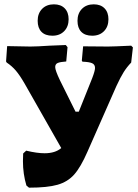

<svg xmlns="http://www.w3.org/2000/svg" viewBox="-20 -859 638 887"><path d="M594 -640 586 -570Q566 -549 551.5 -526Q537 -503 518 -462L384 -158Q353 -87 323 -53Q293 -19 246 -5.5Q199 8 114 8L102 -2Q86 -56 86 -114Q86 -138 87 -150L101 -163Q151 -151 186 -151Q235 -151 263 -175L93 -474Q71 -512 53 -533Q35 -554 11 -570L8 -575L13 -646L120 -644Q150 -644 209 -648L284 -651L292 -641L286 -575Q258 -573 246.5 -568Q235 -563 235 -549Q235 -534 257 -488L329 -343H344L406 -498Q419 -532 419 -545Q419 -561 405.5 -567Q392 -573 361 -574L358 -579L364 -645L479 -644Q502 -644 586 -648ZM154 -763Q154 -797 174.5 -818Q195 -839 229 -839Q261 -839 279 -820.5Q297 -802 297 -770Q297 -736 276.5 -715Q256 -694 222 -694Q189 -694 171.5 -712Q154 -730 154 -763ZM338 -763Q338 -797 358.5 -818Q379 -839 413 -839Q445 -839 463 -820.5Q481 -802 481 -770Q481 -736 460.5 -715Q440 -694 406 -694Q373 -694 355.5 -712Q338 -730 338 -763Z"/></svg>

Font: Alegreya ExtraBold
Style: Regular
Weight: 800
Designer: Juan Pablo del Peral
Foundry: Huerta Tipografica
Version: Version 2.007; ttfautohint (v1.6)